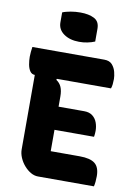

<svg xmlns="http://www.w3.org/2000/svg" viewBox="-100 -998 750 1062"><g transform="rotate(10 275.0 -467.0)"><path d="M35 -700H439Q469 -700 484 -682.5Q499 -665 504.5 -642.5Q510 -620 510 -604Q510 -588 508.5 -574.5Q507 -561 503 -550H76Q58 -550 48 -564.5Q38 -579 34 -601Q30 -623 30 -645Q30 -658 31.5 -672Q33 -686 35 -700ZM190 -400H379Q408 -400 426 -386Q444 -372 452 -350Q460 -328 460 -304Q460 -297 459.5 -291Q459 -285 458.5 -280Q458 -275 457 -270H190ZM190 0Q169 0 149 -11.5Q129 -23 112 -42.5Q95 -62 85 -85.5Q75 -109 75 -132Q75 -176 75 -220Q75 -264 75 -308.5Q75 -353 75 -397Q75 -441 75 -485Q75 -529 75 -573H206L197 -544Q217 -531 226 -510Q235 -489 235 -457Q235 -419 235 -380.5Q235 -342 235 -303.5Q235 -265 235 -226.5Q235 -188 235 -150H398Q457 -150 483.5 -129Q510 -108 510 -58Q510 -42 508.5 -26.5Q507 -11 504 0ZM164 -917Q173 -921 185 -924Q197 -927 210 -929.5Q223 -932 237 -933Q251 -934 264 -934Q311 -934 341.5 -918.5Q372 -903 372 -862V-790Q363 -786 352.5 -783Q342 -780 330.5 -777.5Q319 -775 307.5 -774Q296 -773 284 -773Q232 -773 198 -797Q164 -821 164 -861Z"/></g></svg>

Font: Recursive Casual ExtraBold
Style: Regular
Weight: 800
Version: Version 1.047